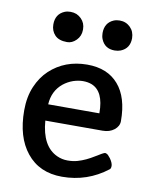

<svg xmlns="http://www.w3.org/2000/svg" viewBox="-82 -778 674 850"><g transform="rotate(10 254.5 -353.0)"><path d="M39.6 -251Q39.6 -311.5 59.6 -358.4Q79.1 -404.3 112.3 -435.5Q179.7 -498 278.8 -498.5H280.3Q371.1 -498.5 420.4 -441.4Q469.7 -384.8 469.7 -277.8Q469.7 -254.9 448.7 -238.3Q428.2 -222.2 397 -222.2H139.6Q148.4 -107.9 219.2 -75.7Q241.7 -65.4 266.6 -65.4Q291.5 -65.4 311 -71Q330.6 -76.7 348.6 -85.2Q366.7 -93.8 383.8 -104.5Q419.4 -127 425.8 -127Q431.6 -126.5 438.5 -121.1Q444.3 -115.2 450.2 -107.4Q462.9 -88.9 463.4 -76.2V-75.2Q463.4 -63.5 458 -59.6Q368.7 9.8 254.9 9.8Q152.8 9.8 95.7 -61.5Q39.6 -130.9 39.6 -251ZM369.6 -295.4V-297.4Q369.6 -394 313.5 -416.5Q295.9 -423.3 274.4 -423.3Q252.9 -423.3 229.5 -415.5Q206.1 -407.2 186.5 -391.6Q143.1 -356 139.6 -295.4ZM100.6 -647.9Q100.6 -694.3 139.6 -710.9Q151.4 -715.8 166 -715.8Q180.7 -715.8 193.4 -710.9Q206.1 -705.1 214.8 -696.3Q233.9 -677.2 233.9 -649.4V-646.5Q233.9 -618.7 214.8 -599.6Q196.3 -581.1 173.8 -581.1Q136.7 -581.1 118.7 -600.1Q100.6 -619.1 100.6 -647.9ZM387.7 -581.1Q342.8 -581.1 326.7 -621.1Q321.8 -633.3 321.8 -647.9Q321.8 -694.3 360.8 -710.9Q373 -715.8 387.7 -715.8Q416 -715.8 435.5 -696.3Q454.1 -677.7 454.6 -647.9Q454.6 -602.1 414.6 -585.9Q402.3 -581.1 387.7 -581.1Z"/></g></svg>

Font: Copse
Style: Regular
Weight: 400
Version: Version 1.000